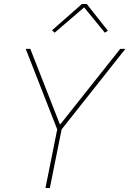

<svg xmlns="http://www.w3.org/2000/svg" viewBox="-20 -943 649 963"><path d="M391 -923H415L521 -789L506 -779L402 -906L254 -779L241 -791ZM230 0H208L267 -294L109 -698H132L280 -320H283L583 -698H609L289 -294Z"/></svg>

Font: IBM Plex Sans Thin
Style: Italic
Weight: 100
Italic angle: -11.31°
Designer: Mike Abbink, Paul van der Laan, Pieter van Rosmalen
Foundry: Bold Monday
Version: Version 3.0